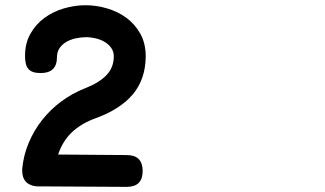

<svg xmlns="http://www.w3.org/2000/svg" viewBox="-20 -667 1244 734"><path d="M197.8 -448.7Q197.8 -387.7 135.7 -387.7Q118.7 -387.7 106.9 -391.6Q95.2 -395.5 88.4 -403.6Q81.5 -411.6 78.6 -423.8Q75.7 -436 75.7 -453.1Q75.7 -501.5 96.2 -537.8Q116.7 -574.2 149.7 -598.4Q182.6 -622.6 223.9 -634.8Q265.1 -647 306.6 -647Q347.7 -647 388.9 -635Q430.2 -623 463.1 -598.9Q496.1 -574.7 516.6 -537.8Q537.1 -501 537.1 -450.7Q536.1 -363.8 487.8 -306.4Q439.5 -249 346.2 -215.3Q291 -195.3 255.4 -161.9Q219.7 -128.4 202.1 -76.2Q268.1 -75.7 333.5 -75.2Q398.9 -74.7 464.4 -74.2Q525.4 -74.2 525.4 -13.2Q525.4 47.4 464.4 47.4L118.7 45.4Q64.9 39.1 64.9 -14.6V-21.5Q69.8 -73.2 89.6 -120.6Q109.4 -168 140.9 -208Q172.4 -248 214.1 -279.1Q255.9 -310.1 305.2 -329.6Q358.4 -350.1 386.7 -379.4Q415 -408.7 415 -451.7Q415 -469.7 405.5 -483.4Q396 -497.1 380.9 -506.3Q365.7 -515.6 346.2 -520.3Q326.7 -524.9 307.1 -524.9Q286.6 -524.4 266.8 -519.8Q247.1 -515.1 231.7 -505.6Q216.3 -496.1 207 -481.9Q197.8 -467.8 197.8 -448.7Z"/></svg>

Font: Erica Type
Style: Bold Italic
Weight: 700
Monospace: yes
Designer: Peter Wiegel
Foundry: Peter Wiegel
Version: Version 1.000 2010 initial release